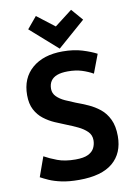

<svg xmlns="http://www.w3.org/2000/svg" viewBox="-101 -995 762 1074"><g transform="rotate(-10 280.0 -457.5)"><path d="M260 15Q202 15 160.5 6Q119 -3 91 -15.5Q63 -28 45 -38L85 -150Q115 -133 157.5 -117Q200 -101 260 -101Q307 -101 332 -113.5Q357 -126 367 -146.5Q377 -167 377 -190Q377 -220 356.5 -240Q336 -260 305.5 -274.5Q275 -289 244 -301Q213 -313 180 -327.5Q147 -342 118.5 -364Q90 -386 72.5 -419.5Q55 -453 55 -502Q55 -599 119 -654Q183 -709 292 -709Q355 -709 403.5 -694Q452 -679 484 -662L444 -556Q416 -572 381.5 -583Q347 -594 302 -594Q265 -594 241 -585Q217 -576 205 -558Q193 -540 193 -514Q193 -488 211.5 -469.5Q230 -451 258.5 -438Q287 -425 315 -414Q348 -402 383 -386.5Q418 -371 448 -347Q478 -323 496.5 -284.5Q515 -246 515 -189Q515 -92 451.5 -38.5Q388 15 260 15ZM280 -727 125 -864 180 -930 280 -853 380 -930 437 -864Z"/></g></svg>

Font: Ubuntu Sans Mono
Style: Bold
Weight: 700
Monospace: yes
Designer: Dalton Maag Ltd
Foundry: Dalton Maag Ltd
Version: Version 1.006